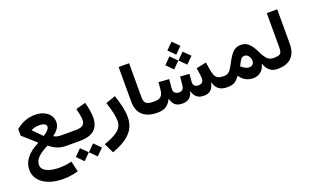

<svg xmlns="http://www.w3.org/2000/svg" viewBox="-109 -1364 3827 2341"><g transform="rotate(-20 1804.5 -193.5)"><path d="M543.9 -314Q543.9 -236.3 451.7 -168.9V-164.1Q484.9 -142.1 544.9 -142.1H598.6V0H562Q498 0 448 -19Q397.9 -38.1 345.7 -81.1Q260.3 -41 212.6 4.4Q165 49.8 165 106.4Q165 159.7 225.8 190.7Q286.6 221.7 390.1 221.7Q470.2 221.7 551.3 202.1L582.5 339.4Q481.4 367.2 389.6 367.2Q282.2 367.2 202.1 336.7Q122.1 306.2 77.9 250.7Q33.7 195.3 33.7 121.1Q33.7 38.1 88.9 -30.8Q144 -99.6 248 -150.9V-155.8L77.6 -307.6V-392.6Q189 -486.8 326.2 -486.8Q390.6 -486.8 439.7 -464.8Q488.8 -442.9 516.4 -403.8Q543.9 -364.7 543.9 -314ZM422.9 -300.8Q422.9 -323.2 399.2 -336.4Q375.5 -349.6 335 -349.6Q274.9 -349.6 226.1 -325.2V-323.7L340.3 -208Q422.9 -258.3 422.9 -300.8Z M620.6 167.5 704.6 83 789.6 167.5 704.6 252ZM791 167.5 875 83 960 167.5 875 252ZM954.1 -415Q968.8 -356.9 977.1 -306.4Q985.4 -255.9 985.4 -217.8Q985.4 -110.4 924.1 -55.2Q862.8 0 733.9 0H598.6Q578.6 0 578.6 -71.3Q578.6 -142.1 598.6 -142.1H733.9Q798.3 -142.1 825.7 -164.6Q853 -187 853 -233.9Q853 -256.3 845.9 -294.2Q838.9 -332 827.1 -379.9Z M1195.3 -323.2 1322.3 -367.2Q1349.6 -284.7 1366.2 -210.2Q1382.8 -135.7 1382.8 -74.7Q1382.8 44.9 1306.9 127.4Q1231 210 1067.4 268.6L1005.9 141.1Q1131.3 98.6 1190.7 50Q1250 1.5 1250 -73.7Q1250 -118.7 1234.4 -186.8Q1218.8 -254.9 1195.3 -323.2Z M1486.3 -685.1H1622.1V-240.2Q1622.1 -186.5 1647.9 -164.3Q1673.8 -142.1 1737.3 -142.1H1737.8V0H1737.3Q1618.2 0 1552.2 -59.8Q1486.3 -119.6 1486.3 -237.3Z M2113.8 -670.9 2198.2 -755.4 2282.7 -670.9 2198.2 -586.4ZM2199.2 -510.7 2283.2 -595.2 2368.2 -510.7 2283.2 -426.3ZM2028.8 -510.7 2112.8 -595.2 2197.8 -510.7 2112.8 -426.3ZM2480.5 -120.1Q2468.8 -62.5 2437 -31.2Q2405.3 0 2347.2 0Q2285.6 0 2252.4 -29.8Q2219.2 -59.6 2208 -106.9H2203.1Q2179.7 0 2066.9 0Q2006.3 0 1973.9 -28.3Q1941.4 -56.6 1928.7 -109.4H1923.8Q1902.8 -60.1 1860.4 -30Q1817.9 0 1756.8 0H1737.8Q1727.5 0 1722.7 -17.1Q1717.8 -34.2 1717.8 -72.3Q1717.8 -109.9 1722.4 -126Q1727.1 -142.1 1737.8 -142.1H1756.8Q1814 -142.1 1839.8 -167.2Q1865.7 -192.4 1871.1 -247.1L1879.9 -345.7L2015.1 -335.9L2004.9 -218.8Q2001.5 -184.6 2019.5 -163.3Q2037.6 -142.1 2074.2 -142.1Q2108.9 -142.1 2123.8 -161.9Q2138.7 -181.6 2142.1 -221.2L2150.9 -319.8L2268.6 -312L2261.2 -212.9Q2258.3 -179.2 2275.1 -160.6Q2292 -142.1 2325.7 -142.1Q2393.1 -142.1 2393.1 -211.9Q2393.1 -227.5 2387.7 -266.8Q2382.3 -306.2 2375.5 -345.7L2505.4 -373L2517.1 -295.9Q2526.4 -233.9 2540.8 -200.7Q2555.2 -167.5 2581.8 -154.8Q2608.4 -142.1 2653.3 -142.1H2653.8V0H2653.3Q2577.1 0 2538.6 -32Q2500 -64 2485.4 -120.1Z M2653.8 -142.1Q2688.5 -142.1 2710.9 -156Q2733.4 -169.9 2752.2 -198.7Q2771 -227.5 2793 -271.5Q2833.5 -350.1 2873 -389.9Q2912.6 -429.7 2976.6 -429.7Q3039.6 -429.7 3081.1 -388.4Q3122.6 -347.2 3155.3 -275.4Q3185.1 -211.9 3216.6 -177Q3248 -142.1 3299.8 -142.1H3300.3V0H3299.8Q3239.3 0 3200.2 -33.2Q3161.1 -66.4 3144 -122.1L3139.2 -121.6Q3124 -61 3083 -28.1Q3042 4.9 2985.4 4.9Q2929.2 4.9 2885.3 -20.3Q2841.3 -45.4 2813.5 -89.8Q2783.2 -44.4 2747.6 -22.2Q2711.9 0 2653.8 0Q2643.1 0 2638.4 -16.8Q2633.8 -33.7 2633.8 -71.3Q2633.8 -108.9 2638.4 -125.5Q2643.1 -142.1 2653.8 -142.1ZM2881.8 -185.1Q2909.7 -161.6 2934.8 -149.2Q2960 -136.7 2985.8 -136.7Q3013.2 -136.7 3029.8 -154.3Q3046.4 -171.9 3046.4 -200.2Q3046.4 -232.4 3026.1 -261Q3005.9 -289.6 2975.1 -289.6Q2945.3 -289.6 2927.2 -266.6Q2909.2 -243.7 2892.1 -207.5Z M3300.3 -142.1Q3346.7 -142.1 3369.9 -150.4Q3393.1 -158.7 3400.9 -179.9Q3408.7 -201.2 3408.7 -239.3V-685.1H3544.4V-239.3Q3544.4 -123 3483.9 -61.5Q3423.3 0 3300.3 0Q3291 0 3285.4 -14.9Q3279.8 -29.8 3279.8 -71.3Q3279.8 -113.3 3285.4 -127.7Q3291 -142.1 3300.3 -142.1Z"/></g></svg>

Font: Estedad-FD Bold
Style: Regular
Weight: 700
Designer: Amin Abedi
Version: Version 7.3